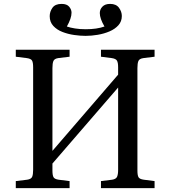

<svg xmlns="http://www.w3.org/2000/svg" viewBox="-20 -965 874 985"><path d="M61 0V-36L119 -43Q140 -46 145 -58Q150 -70 150 -94V-620Q150 -644 144.5 -654Q139 -664 117 -667L61 -674V-710H337V-674L279 -667Q259 -664 254 -652Q249 -640 249 -616V-191L586 -582V-620Q586 -644 580 -654Q574 -664 553 -667L498 -674V-710H773V-674L716 -667Q695 -664 690 -652Q685 -640 685 -616V-90Q685 -66 690.5 -56Q696 -46 718 -43L773 -36V0H498V-36L555 -43Q575 -46 580.5 -58Q586 -70 586 -94V-516L249 -126V-90Q249 -66 254.5 -56Q260 -46 281 -43L337 -36V0ZM419 -781Q392 -781 360.5 -785.5Q329 -790 300.5 -801Q272 -812 253.5 -832Q235 -852 235 -882Q235 -905 249 -925Q263 -945 296 -945Q323 -945 335 -930.5Q347 -916 347 -900Q347 -871 323 -829Q340 -823 365 -819Q390 -815 420 -815Q477 -815 516 -829Q492 -870 492 -898Q492 -917 505.5 -931Q519 -945 545 -945Q576 -945 590.5 -925Q605 -905 605 -883Q605 -855 587.5 -835.5Q570 -816 542 -804Q514 -792 481.5 -786.5Q449 -781 419 -781Z"/></svg>

Font: Literata 36pt
Style: Regular
Weight: 400
Designer: Latin by Veronika Burian and Jose Scaglione. Greek by Irene Vlachou. Cyrillic by Vera Evstafieva.
Foundry: TypeTogether
Version: Version 3.002